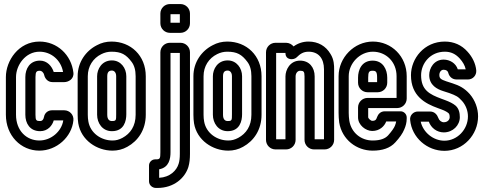

<svg xmlns="http://www.w3.org/2000/svg" viewBox="-20 -712 2384 947"><path d="M177 -413C127 -413 105 -373 105 -332V-146C105 -104 127 -65 178 -65C216 -65 238 -93 245 -118H292C284 -64 232 -19 174 -19C111 -19 59 -67 59 -146V-332C59 -390 105 -457 175 -457C233 -457 281 -415 291 -357H245C236 -385 213 -413 177 -413ZM177 -363C184 -363 194 -357 198 -342C201 -327 214 -307 239 -307H297C316 -307 346 -321 342 -354C332 -442 261 -507 175 -507C71 -507 9 -412 9 -332V-146C9 -43 83 31 174 31C259 31 334 -36 342 -118C345 -146 323 -168 297 -168H236C216 -168 200 -154 197 -135C194 -121 188 -115 178 -115C159 -115 155 -118 155 -146V-332C155 -359 161 -363 177 -363Z M413 -336C413 -385 439 -425 480 -445C496 -453 512 -457 530 -457C578 -457 602 -443 629 -407C642 -390 649 -367 649 -336V-146C649 -90 623 -53 584 -32C567 -23 552 -19 535 -19C478 -19 426 -56 416 -112C414 -123 413 -133 413 -146ZM530 -507C504 -507 480 -501 458 -489C403 -461 363 -405 363 -336V-146C363 -131 364 -117 366 -104C380 -20 458 31 535 31C560 31 585 25 608 12C661 -17 699 -72 699 -146V-336C699 -438 625 -507 530 -507ZM532 -414C482 -414 459 -371 459 -336V-146C459 -105 485 -65 532 -65C593 -65 603 -117 603 -148V-336C603 -376 576 -414 532 -414ZM532 -364C542 -364 553 -356 553 -336V-148C553 -119 553 -115 532 -115C519 -115 509 -123 509 -146V-336C509 -355 516 -364 532 -364Z M861 96C851 129 819 162 765 165V123C815 114 821 69 821 39V-451H867V47C867 68 865 84 861 96ZM870 -501H818C792 -501 771 -480 771 -454V39C771 70 769 74 749 74H745C729 74 715 88 715 104V182C715 202 732 215 749 215H757C838 215 892 166 909 112C915 92 917 70 917 47V-454C917 -480 896 -501 870 -501ZM821 -600V-642H867V-600ZM917 -597V-645C917 -671 896 -692 870 -692H818C792 -692 771 -671 771 -645V-597C771 -571 792 -550 818 -550H870C896 -550 917 -571 917 -597Z M984 -336C984 -385 1010 -425 1051 -445C1067 -453 1083 -457 1101 -457C1149 -457 1173 -443 1200 -407C1213 -390 1220 -367 1220 -336V-146C1220 -90 1194 -53 1155 -32C1138 -23 1123 -19 1106 -19C1049 -19 997 -56 987 -112C985 -123 984 -133 984 -146ZM1101 -507C1075 -507 1051 -501 1029 -489C974 -461 934 -405 934 -336V-146C934 -131 935 -117 937 -104C951 -20 1029 31 1106 31C1131 31 1156 25 1179 12C1232 -17 1270 -72 1270 -146V-336C1270 -438 1196 -507 1101 -507ZM1103 -414C1053 -414 1030 -371 1030 -336V-146C1030 -105 1056 -65 1103 -65C1164 -65 1174 -117 1174 -148V-336C1174 -376 1147 -414 1103 -414ZM1103 -364C1113 -364 1124 -356 1124 -336V-148C1124 -119 1124 -115 1103 -115C1090 -115 1080 -123 1080 -146V-336C1080 -355 1087 -364 1103 -364Z M1578 -370V-25H1532V-335C1532 -380 1505 -413 1460 -413C1410 -413 1388 -367 1388 -335V-25H1342V-451H1388V-450C1388 -414 1429 -415 1443 -429C1460 -446 1476 -457 1502 -457C1551 -457 1578 -424 1578 -370ZM1391 -501H1339C1313 -501 1292 -480 1292 -454V-22C1292 4 1313 25 1339 25H1391C1417 25 1438 4 1438 -22V-335C1438 -351 1448 -363 1460 -363C1477 -363 1482 -360 1482 -335V-22C1482 4 1503 25 1529 25H1581C1607 25 1628 4 1628 -22V-370C1628 -388 1628 -418 1610 -446C1587 -485 1549 -507 1502 -507C1475 -507 1450 -499 1428 -483C1420 -493 1406 -501 1391 -501Z M1746 -182V-133C1746 -95 1784 -66 1816 -66C1852 -66 1876 -89 1885 -113H1934C1933 -106 1931 -100 1928 -92C1924 -82 1913 -65 1894 -44C1880 -29 1857 -19 1818 -19C1761 -19 1713 -57 1703 -116C1701 -130 1700 -142 1700 -155V-336C1700 -400 1755 -457 1819 -457C1883 -457 1936 -408 1936 -336V-229H1793C1767 -229 1746 -208 1746 -182ZM1986 -226V-336C1986 -434 1911 -507 1819 -507C1727 -507 1650 -428 1650 -336V-155C1650 -140 1651 -124 1653 -108C1667 -23 1739 31 1818 31C1865 31 1904 19 1930 -10C1951 -33 1966 -54 1974 -74C1981 -90 1986 -107 1986 -127V-133C1986 -149 1972 -163 1956 -163H1878C1856 -163 1845 -148 1840 -135C1836 -124 1834 -116 1816 -116C1808 -116 1796 -129 1796 -133V-179H1939C1965 -179 1986 -200 1986 -226ZM1793 -257H1843C1869 -257 1890 -278 1890 -304V-329C1890 -368 1870 -413 1818 -413C1763 -413 1746 -366 1746 -329V-304C1746 -278 1767 -257 1793 -257ZM1818 -363C1834 -363 1840 -358 1840 -329V-307H1796V-329C1796 -358 1801 -363 1818 -363Z M2288 -138C2288 -73 2235 -18 2172 -18C2117 -18 2067 -59 2055 -112H2095C2106 -81 2135 -59 2169 -59C2214 -59 2248 -94 2248 -134C2248 -154 2244 -176 2227 -191C2214 -202 2197 -210 2176 -218L2157 -225C2098 -247 2057 -268 2057 -341C2057 -399 2102 -457 2174 -457C2204 -457 2227 -446 2248 -423C2263 -406 2273 -389 2277 -370H2238C2228 -401 2198 -418 2168 -418C2120 -418 2097 -375 2097 -342C2097 -291 2137 -272 2165 -263L2196 -253C2231 -240 2239 -236 2259 -214C2277 -194 2288 -166 2288 -138ZM2338 -138C2338 -178 2323 -218 2297 -248C2271 -277 2246 -290 2212 -301L2181 -311C2155 -320 2147 -325 2147 -342C2147 -357 2156 -368 2168 -368C2182 -368 2189 -361 2191 -353C2195 -336 2209 -320 2232 -320H2288C2312 -320 2331 -340 2329 -365C2326 -398 2310 -431 2286 -457C2257 -490 2218 -507 2174 -507C2072 -507 2007 -423 2007 -341C2007 -238 2078 -201 2139 -179L2158 -172C2175 -166 2188 -158 2193 -153C2194 -152 2198 -148 2198 -134C2198 -122 2188 -109 2169 -109C2157 -109 2146 -118 2142 -130C2137 -144 2125 -162 2101 -162H2041C2018 -162 2000 -142 2003 -120C2011 -33 2087 32 2172 32C2265 32 2338 -47 2338 -138Z"/></svg>

Font: DIN Rundschrift
Style: EngKont
Weight: 400
Width: 3
Version: Version 1.027